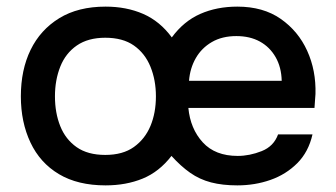

<svg xmlns="http://www.w3.org/2000/svg" viewBox="-20 -554 1016 580"><path d="M299 6Q215 6 158 -28Q101 -62 72 -123.5Q43 -185 43 -263Q43 -343 72.5 -403.5Q102 -464 159 -499Q216 -534 299 -534Q362 -534 412.5 -512Q463 -490 499 -441Q535 -490 585 -512Q635 -534 697 -534Q775 -534 828 -497Q881 -460 908 -400.5Q935 -341 933 -270Q932 -260 931.5 -249.5Q931 -239 930 -228H549Q555 -165 592.5 -124Q630 -83 698 -83Q734 -83 770.5 -97.5Q807 -112 820 -148H924Q912 -95 878 -61Q844 -27 797 -10.5Q750 6 697 6Q652 6 617.5 -3Q583 -12 554.5 -32Q526 -52 498 -83Q461 -35 411 -14.5Q361 6 299 6ZM298 -86Q351 -86 384.5 -110Q418 -134 434.5 -173.5Q451 -213 451 -263Q451 -312 434.5 -352.5Q418 -393 384.5 -416.5Q351 -440 298 -440Q246 -440 212 -416.5Q178 -393 162 -352.5Q146 -312 146 -263Q146 -213 162 -173Q178 -133 211.5 -109.5Q245 -86 298 -86ZM551 -310H831Q830 -351 812.5 -381.5Q795 -412 765 -428.5Q735 -445 694 -445Q651 -445 620 -427Q589 -409 571.5 -378.5Q554 -348 551 -310Z"/></svg>

Font: Onest Medium
Style: Regular
Weight: 500
Designer: Dmitri Voloshin, Andrey Kudryavtsev
Foundry: Dmitri Voloshin, Andrey Kudryavtsev
Version: Version 1.000;gftools[0.9.33]